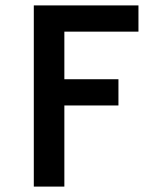

<svg xmlns="http://www.w3.org/2000/svg" viewBox="-20 -690 590 710"><path d="M105 0V-670H492V-573H218V-397H418V-300H218V0Z"/></svg>

Font: Lode Term
Style: Bold
Weight: 700
Monospace: yes
Designer: Belleve Invis
Foundry: Belleve Invis
Version: Version 29.2.0